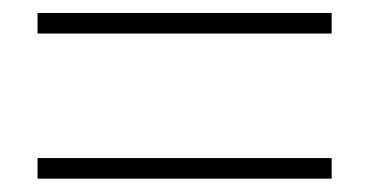

<svg xmlns="http://www.w3.org/2000/svg" viewBox="-20 -509 561 292"><path d="M37.1 -458V-489.3H484.4V-458ZM37.1 -237.3V-268.6H484.4V-237.3Z"/></svg>

Font: Gen Shin Gothic ExtraLight
Style: Regular
Weight: 100
Designer: [Source Han Sans]
Ryoko NISHIZUKA  (kana & ideographs); Paul D. Hunt (Latin, Greek & Cyrillic); Wenlong ZHANG  (bopomofo
Version: Version 1.002.20150607